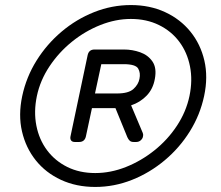

<svg xmlns="http://www.w3.org/2000/svg" viewBox="-20 -730 873 760"><path d="M357 10Q282 10 221.5 -18Q161 -46 121.5 -95.5Q82 -145 67 -210Q52 -275 68 -350Q84 -425 124.5 -490Q165 -555 223.5 -604.5Q282 -654 352.5 -682Q423 -710 498 -710Q573 -710 633.5 -682Q694 -654 734 -604.5Q774 -555 789 -490Q804 -425 788 -350Q772 -275 731.5 -210Q691 -145 632 -95.5Q573 -46 502.5 -18Q432 10 357 10ZM357 -45Q418 -45 478.5 -69Q539 -93 591.5 -135Q644 -177 680.5 -232.5Q717 -288 730 -350Q743 -412 732 -467.5Q721 -523 689.5 -565Q658 -607 609 -631Q560 -655 498 -655Q438 -655 377.5 -631Q317 -607 265 -565Q213 -523 176 -467.5Q139 -412 126 -350Q113 -288 124 -232.5Q135 -177 166.5 -135Q198 -93 246.5 -69Q295 -45 357 -45ZM276 -168Q266 -168 261.5 -174Q257 -180 259 -190L327 -512Q332 -534 354 -534H471Q504 -534 535 -523Q566 -512 583.5 -486.5Q601 -461 593 -418Q586 -378 560.5 -351.5Q535 -325 499 -313L545 -204Q546 -202 546.5 -198.5Q547 -195 546 -190Q545 -182 537.5 -175Q530 -168 519 -168H509Q499 -168 493.5 -173Q488 -178 484 -187L437 -302H344L320 -190Q315 -168 293 -168ZM356 -360H443Q489 -360 508.5 -378Q528 -396 532 -418Q537 -441 527 -458.5Q517 -476 469 -476H381Z"/></svg>

Font: Rubik Light Light
Style: Italic
Weight: 300
Italic angle: -12°
Version: Version 2.104